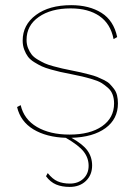

<svg xmlns="http://www.w3.org/2000/svg" viewBox="-20 -530 529 752"><path d="M46.9 -110.8 61 -118.2Q73.7 -62.5 124.8 -32.7Q175.8 -2.9 252 -2.9Q333 -2.9 379.9 -35.6Q426.8 -68.4 426.8 -125Q426.8 -144 421.1 -159.4Q415.5 -174.8 402.8 -186Q390.1 -197.3 377.4 -205.1Q364.7 -212.9 341.6 -219.7Q318.4 -226.6 301.8 -230.5Q285.2 -234.4 255.9 -240.2Q230.5 -245.1 216.3 -248.3Q202.1 -251.5 179.4 -257.8Q156.7 -264.2 143.6 -270.3Q130.4 -276.4 114.3 -286.4Q98.1 -296.4 89.6 -307.9Q81.1 -319.3 75 -335.4Q68.8 -351.6 68.8 -371.1Q68.8 -432.6 120.6 -471.2Q172.4 -509.8 258.8 -509.8Q329.6 -509.8 377.4 -479.7Q425.3 -449.7 439 -384.8L424.8 -377Q413.1 -437 369.6 -467Q326.2 -497.1 256.8 -497.1Q179.7 -497.1 131.8 -463.6Q84 -430.2 84 -374Q84 -356.4 89.8 -341.8Q95.7 -327.1 103.8 -316.7Q111.8 -306.2 127.4 -296.9Q143.1 -287.6 155.3 -282Q167.5 -276.4 189.2 -270.5Q210.9 -264.6 224.1 -261.7Q237.3 -258.8 261.2 -253.9Q284.2 -249.5 296.4 -246.6Q308.6 -243.7 328.9 -238.5Q349.1 -233.4 360.4 -228.8Q371.6 -224.1 386.7 -216.8Q401.9 -209.5 410.2 -200.9Q418.5 -192.4 426.8 -181.4Q435.1 -170.4 438.5 -156.2Q441.9 -142.1 441.9 -125Q441.9 -64 393.3 -28.3Q344.7 7.3 259.8 9.8Q304.7 34.7 322.8 60.1Q340.8 85.4 340.8 118.2Q340.8 155.3 316.4 178.7Q292 202.1 252.9 202.1Q222.2 202.1 199.7 192.6Q177.2 183.1 160.2 160.2L167 147.9Q185.5 171.4 205.8 180.2Q226.1 189 253.9 189Q286.1 189 306.6 169.7Q327.1 150.4 327.1 119.1Q327.1 88.9 307.9 64Q288.6 39.1 237.8 9.8Q161.6 7.3 110.8 -23.4Q60.1 -54.2 46.9 -110.8Z"/></svg>

Font: Human Sans Thin
Style: Regular
Weight: 100
Designer: Tim Radville
Foundry: Continuum
Version: Version 1.000;FEAKit 1.0